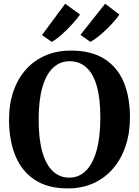

<svg xmlns="http://www.w3.org/2000/svg" viewBox="-20 -1032 770 1063"><path d="M359.5 11Q246 12 173 -36Q100 -84 65 -170Q30 -256 30 -369Q30 -456.5 54.5 -527.2Q79 -598 124.5 -648.2Q170 -698.5 232.8 -725.2Q295.5 -752 372 -752Q485 -752 557.5 -706.2Q630 -660.5 664.8 -577.8Q699.5 -495 699.5 -382.5Q699.5 -295 675.2 -223Q651 -151 606 -98.8Q561 -46.5 498.5 -18Q436 10.5 359.5 11ZM363.5 -48.5Q416.5 -48.5 455 -86Q493.5 -123.5 514.5 -198Q535.5 -272.5 535.5 -382Q535.5 -488 515.5 -556.8Q495.5 -625.5 457.5 -659.2Q419.5 -693 365.5 -693Q313 -693 274.5 -657.5Q236 -622 215 -550.2Q194 -478.5 194 -369Q194 -263.5 214 -192.2Q234 -121 272 -84.8Q310 -48.5 363.5 -48.5ZM480 -800.5 425.5 -839 562 -1011.5 641 -951.5Q629 -933 609.2 -911Q589.5 -889 566.8 -867Q544 -845 521.5 -827.5Q499 -810 481 -800.5ZM266 -800.5 212.5 -838 341 -1011.5 423 -951.5Q406 -927 378.5 -896.8Q351 -866.5 321 -840Q291 -813.5 267 -800.5Z"/></svg>

Font: Merriweather 24pt
Style: Bold
Weight: 700
Designer: Eben Sorkin
Foundry: Eben Sorkin
Version: Version 2.100